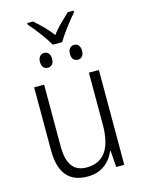

<svg xmlns="http://www.w3.org/2000/svg" viewBox="-131 -954 775 1040"><g transform="rotate(-15 257.0 -434.0)"><path d="M436 0H391L384 -92H381Q362 -46 323.5 -18Q285 10 229 10Q73 10 73 -178V-532H129V-187Q129 -111 155.5 -75Q182 -39 236 -39Q380 -39 380 -241V-532H436ZM127 -869V-878H159Q219 -827 257 -776Q277 -802 298 -823.5Q319 -845 354 -878H387V-869Q360 -838 330.5 -799Q301 -760 283 -729H230Q213 -760 183.5 -799.5Q154 -839 127 -869ZM139 -656Q139 -676 148.5 -687Q158 -698 173 -698Q189 -698 198 -687Q207 -676 207 -656Q207 -636 197.5 -625.5Q188 -615 173 -615Q158 -615 148.5 -625.5Q139 -636 139 -656ZM307 -656Q307 -676 316.5 -687Q326 -698 341 -698Q357 -698 366 -687Q375 -676 375 -656Q375 -636 365.5 -625.5Q356 -615 341 -615Q326 -615 316.5 -625.5Q307 -636 307 -656Z"/></g></svg>

Font: Noto Sans UI NarrowLight
Style: Regular
Weight: 300
Width: 4
Designer: Monotype Design Team
Foundry: Monotype Imaging Inc.
Version: Version 1.001